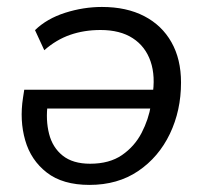

<svg xmlns="http://www.w3.org/2000/svg" viewBox="-20 -515 582 544"><path d="M233.5 8.9Q157.6 8.9 112.6 -26.1Q67.5 -61.1 51.4 -117.5Q35.2 -173.9 45.2 -238.1L48.7 -260.8H431L423.1 -207.4H96.7L115.2 -221.2Q109.1 -174.8 119 -136Q128.8 -97.1 157.6 -74.1Q186.3 -51.1 235.4 -51.1Q290 -51.1 325.6 -75.6Q361.3 -100.2 381.2 -138.5Q401.1 -176.9 407.7 -217.7L411.6 -241.8Q421.2 -298.7 406.6 -341.1Q392 -383.5 356.2 -406.7Q320.5 -430 264.7 -430Q218.1 -430 178.6 -416.2Q139.1 -402.4 105.5 -372.7L79.2 -429.6Q112.7 -462.2 164.6 -478.8Q216.5 -495.3 268.8 -495.3Q338.5 -495.3 388.6 -469.3Q438.6 -443.4 465.7 -395.5Q492.9 -347.6 492.9 -281.2Q492.9 -201.8 461.3 -135.8Q429.7 -69.8 371.6 -30.4Q313.5 8.9 233.5 8.9Z"/></svg>

Font: Nunito Sans 12pt ExtraLight
Style: Italic
Weight: 200
Italic angle: -9°
Designer: Vernon Adams
Foundry: Vernon Adams
Version: Version 3.101;gftools[0.9.27]